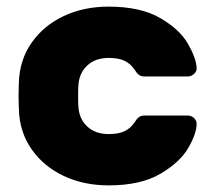

<svg xmlns="http://www.w3.org/2000/svg" viewBox="-20 -550 642 580"><path d="M36 0ZM308 -145Q339 -145 357 -154Q375 -163 387 -181Q393 -191 399.5 -196Q406 -201 416 -201H547Q558 -201 566 -193.5Q574 -186 574 -176Q574 -147 549 -103.5Q524 -60 464.5 -25Q405 10 308 10Q233 10 172.5 -18.5Q112 -47 75.5 -99Q39 -151 37 -220L36 -260L37 -300Q39 -369 75.5 -421Q112 -473 172.5 -501.5Q233 -530 308 -530Q404 -530 463 -496Q522 -462 547 -419Q572 -376 574 -346Q575 -335 566.5 -327Q558 -319 547 -319H416Q406 -319 399.5 -324Q393 -329 387 -339Q375 -357 357 -366Q339 -375 308 -375Q269 -375 244.5 -353Q220 -331 217 -295Q216 -285 216 -260Q216 -235 217 -225Q220 -189 244.5 -167Q269 -145 308 -145Z"/></svg>

Font: Hezaedrus
Style: Bold
Weight: 700
Designer: Hubert & Fischer
Foundry: Hubert & Fischer
Version: Version 1.10;September 3, 2019;FontCreator 11.5.0.2425 64-bi